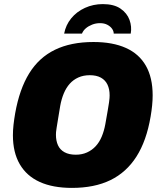

<svg xmlns="http://www.w3.org/2000/svg" viewBox="-20 -905 781 937"><path d="M331 12Q238 12 174 -17Q110 -46 76.5 -103.5Q43 -161 43 -245Q43 -270 46 -296.5Q49 -323 54 -352Q75 -470 122.5 -547Q170 -624 248 -662Q326 -700 436 -700Q530 -700 594.5 -671Q659 -642 692 -584Q725 -526 725 -440Q725 -417 722.5 -391Q720 -365 715 -336Q695 -218 646 -141Q597 -64 519 -26Q441 12 331 12ZM350 -150Q380 -150 404.5 -161Q429 -172 447 -191.5Q465 -211 476.5 -238.5Q488 -266 494 -299Q501 -339 505.5 -364.5Q510 -390 512 -404.5Q514 -419 514.5 -426.5Q515 -434 515 -440Q515 -470 504.5 -492Q494 -514 472.5 -526Q451 -538 418 -538Q387 -538 362.5 -527Q338 -516 320.5 -496.5Q303 -477 291.5 -449.5Q280 -422 274 -389Q267 -348 263 -322.5Q259 -297 256.5 -282.5Q254 -268 253.5 -260.5Q253 -253 253 -247Q253 -218 263 -196Q273 -174 295 -162Q317 -150 350 -150ZM293 -741Q301 -783 327.5 -815.5Q354 -848 394.5 -866.5Q435 -885 482 -885Q536 -885 568 -863Q600 -841 612 -808Q624 -775 618 -741H535Q535 -753 527 -764.5Q519 -776 504 -784Q489 -792 468 -792Q448 -792 430 -785Q412 -778 399 -767Q386 -756 380 -741Z"/></svg>

Font: Archivo SemiCondensed Black
Style: Italic
Weight: 900
Width: 4
Italic angle: -10°
Designer: Hector Gatti
Foundry: Omnibus-Type
Version: Version 2.001